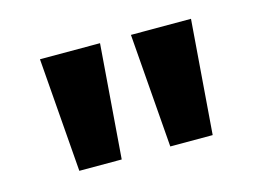

<svg xmlns="http://www.w3.org/2000/svg" viewBox="-50 -795 572 420"><g transform="rotate(-15 236.0 -585.0)"><path d="M201 -714 181 -456H85L65 -714ZM407 -714 387 -456H291L271 -714Z"/></g></svg>

Font: Noto Sans Vithkuqi
Style: Bold
Weight: 700
Version: Version 1.001; ttfautohint (v1.8.4.7-5d5b)